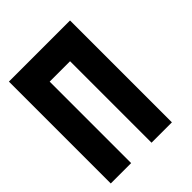

<svg xmlns="http://www.w3.org/2000/svg" viewBox="-145 -545 622 622"><g transform="rotate(-45 166.5 -233.5)"><path d="M186.7 0V-373.3H93.3V0H0V-466.7H280V0Z"/></g></svg>

Font: Qahiri
Style: Regular
Weight: 400
Designer: Khaled Hosny
Foundry: Alif Type
Version: Version 3.00